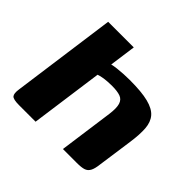

<svg xmlns="http://www.w3.org/2000/svg" viewBox="-128 -650 795 795"><g transform="rotate(45 270.0 -252.5)"><path d="M71 0Q37 0 29 -9.5Q21 -19 25 -46L88 -505H238L222 -389Q234 -392 251 -394Q268 -396 287 -397Q306 -398 322 -398Q391 -398 430.5 -388Q470 -378 488 -357Q506 -336 508.5 -302Q511 -268 504 -219L482 -63Q479 -36 471.5 -22.5Q464 -9 450 -4.5Q436 0 409 0H328L361 -239Q366 -277 360 -296.5Q354 -316 336 -322.5Q318 -329 286 -329Q275 -329 260.5 -328Q246 -327 233 -324.5Q220 -322 212 -319L168 0Z"/></g></svg>

Font: Genos
Style: Bold Italic
Weight: 700
Italic angle: -8°
Version: Version 1.010